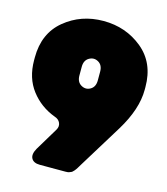

<svg xmlns="http://www.w3.org/2000/svg" viewBox="-107 -794 765 877"><g transform="rotate(15 275.5 -355.0)"><path d="M537 -455Q537 -363 471 -255L345 -50Q343 -47 339 -40Q335 -33 333.5 -31Q332 -29 328.5 -23.5Q325 -18 323 -16.5Q321 -15 317.5 -11Q314 -7 311 -6Q308 -5 303.5 -3Q299 -1 294.5 -0.5Q290 0 284 0H163Q133 0 123 -18.5Q113 -37 130 -67L195 -175Q205 -192 198 -208Q191 -224 172 -230Q102 -256 58 -313.5Q14 -371 14 -455V-468Q14 -582 91.5 -646Q169 -710 275 -710Q381 -710 459 -646Q537 -582 537 -468ZM232 -441Q232 -410 254 -397.5Q276 -385 297.5 -397.5Q319 -410 319 -441V-482Q319 -513 297.5 -525.5Q276 -538 254 -525.5Q232 -513 232 -482Z"/></g></svg>

Font: LT Crewmate
Style: Regular
Weight: 400
Designer: Daniel Lyons
Foundry: LyonsType
Version: Version 1.001;FEAKit 1.0